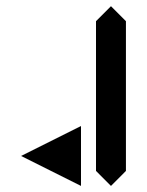

<svg xmlns="http://www.w3.org/2000/svg" viewBox="-20 -655 479 626"><path d="M390.6 -585.9V-97.7L341.8 -48.8L293 -97.7V-585.9L341.8 -634.8ZM244.1 -244.1V-48.8L48.8 -146.5Z"/></svg>

Font: BabelStone Centaurian
Style: Regular
Weight: 400
Designer: Andrew West
Foundry: BabelStone
Version: Version 1.01 November 6, 2013